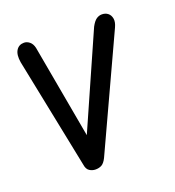

<svg xmlns="http://www.w3.org/2000/svg" viewBox="-87 -486 506 556"><g transform="rotate(-20 166.5 -208.0)"><path d="M87 -25 18 -366Q14 -390 22 -403Q30 -416 46 -416Q55 -416 63 -409.5Q71 -403 74 -390L129 -84L119 -87L253 -390Q261 -405 269 -410.5Q277 -416 286 -416Q297 -416 304.5 -410Q312 -404 314 -393Q316 -382 309 -367L150 -23Q143 -9 135 -4.5Q127 0 116 0Q106 0 97.5 -5.5Q89 -11 87 -25Z"/></g></svg>

Font: Edu SA Beginner
Style: Regular
Weight: 400
Designer: Tina and Corey Anderson
Foundry: Google for Education
Version: Version 1.003